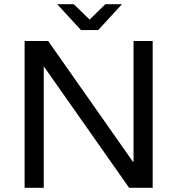

<svg xmlns="http://www.w3.org/2000/svg" viewBox="-20 -893 843 913"><path d="M615 -698H706V0H594L190 -575H188V0H97V-698H209L612 -124H615ZM560 -873 447 -750H365L252 -873H331L406 -800L481 -873Z"/></svg>

Font: Varela
Style: Regular
Weight: 400
Designer: Joe Prince
Foundry: Joe Prince
Version: Version 1.000